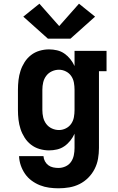

<svg xmlns="http://www.w3.org/2000/svg" viewBox="-20 -805 640 1038"><path d="M296 213Q271 213 245.5 209.5Q220 206 196 196.5Q172 187 151 171.5Q130 156 115.5 135Q101 114 92.5 89.5Q84 65 83 39H215Q216 54 223 67Q230 80 241.5 88.5Q253 97 267.5 100Q282 103 296 103Q316 103 334.5 94.5Q353 86 364 70Q375 54 379 34.5Q383 15 383 -5V-82Q374 -62 360 -44.5Q346 -27 328 -14.5Q310 -2 288.5 3Q267 8 245 8Q219 8 193.5 0.5Q168 -7 147.5 -23Q127 -39 113 -61Q99 -83 91 -107.5Q83 -132 80 -158Q77 -184 77 -210V-320Q77 -346 80 -372Q83 -398 91 -422.5Q99 -447 113 -469Q127 -491 147.5 -507Q168 -523 193.5 -530.5Q219 -538 245 -538Q267 -538 288.5 -533Q310 -528 328 -515.5Q346 -503 360 -485.5Q374 -468 383 -448V-530H556V-420H515V-5Q515 24 510 53Q505 82 491.5 108.5Q478 135 457 156Q436 177 410 190Q384 203 355 208Q326 213 296 213ZM299 -102Q318 -102 336 -111Q354 -120 365 -136Q376 -152 379.5 -171.5Q383 -191 383 -210V-320Q383 -339 379.5 -358.5Q376 -378 365 -394Q354 -410 336 -419Q318 -428 299 -428Q279 -428 260.5 -419.5Q242 -411 230 -395Q218 -379 213.5 -359.5Q209 -340 209 -320V-210Q209 -190 213.5 -170.5Q218 -151 230 -135Q242 -119 260.5 -110.5Q279 -102 299 -102ZM239 -596 220 -613 106 -715 193 -785 300 -664 407 -785 494 -715 361 -596Z"/></svg>

Font: Iosevka Slab XBdEx
Style: Regular
Weight: 800
Width: 7
Monospace: yes
Designer: Belleve Invis
Foundry: Belleve Invis
Version: Version 11.1.0; ttfautohint (v1.8.3)